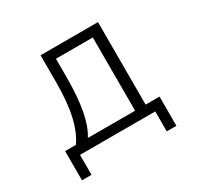

<svg xmlns="http://www.w3.org/2000/svg" viewBox="-183 -951 1366 1326"><g transform="rotate(-30 500.0 -287.5)"><path d="M108 158V-75H194Q243 -145 267.5 -252Q292 -359 292 -519V-733H750V-75H861V158H784V-1H184V158ZM292 -75H666V-659H372V-512Q372 -206 292 -80Z"/></g></svg>

Font: IBM Plex Sans JP
Style: Regular
Weight: 400
Designer: Mike Abbink; Paul van der Laan; Pieter van Rosmalen; Wujin Sim; Yejin Wi; Jinhee Kim; Boomi Park; Yona Kim; Kichan Ma
Foundry: Sandoll Inc.
Version: Version 1.000